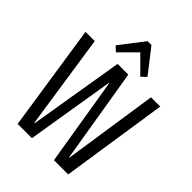

<svg xmlns="http://www.w3.org/2000/svg" viewBox="-260 -1060 1190 1190"><g transform="rotate(45 335.5 -465.0)"><path d="M8 -700H89L182 -78H186L289 -700H383L486 -78H489L582 -700H663L557 1H432L337 -578H334L239 1H114ZM199 -773 321 -931H355L477 -774L445 -743L322 -866H354L231 -743Z"/></g></svg>

Font: Pathway Extreme Condensed
Style: Regular
Weight: 400
Width: 3
Version: Version 1.001;gftools[0.9.26]